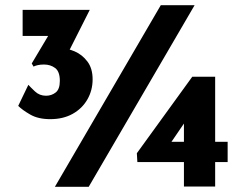

<svg xmlns="http://www.w3.org/2000/svg" viewBox="-20 -718 945 738"><path d="M173 -260Q127 -260 96.5 -277.5Q66 -295 50 -311L89 -392Q97 -383 114.5 -366.5Q132 -350 157 -350Q178 -350 194 -362.5Q210 -375 210 -407Q210 -443 192 -456.5Q174 -470 149 -470Q135 -470 124.5 -467.5Q114 -465 109 -462L102 -474L177 -600L206 -580H67V-680H325L222 -476L132 -503Q146 -515 164 -524Q182 -533 209 -533Q238 -533 267 -520.5Q296 -508 316 -481.5Q336 -455 336 -413Q336 -371 316 -336Q296 -301 259.5 -280.5Q223 -260 173 -260ZM728 -698 321 0H191L598 -698ZM855 -173V-95H508L506 -129L719 -423H807V-1H687V-279L717 -287L605 -123L587 -173Z"/></svg>

Font: Josefin Sans Thin
Style: Bold
Weight: 700
Version: Version 2.000